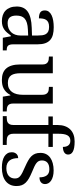

<svg xmlns="http://www.w3.org/2000/svg" viewBox="599 -1409 820 2058"><g transform="rotate(90 1009.0 -380.0)"><path d="M147 -145Q147 -98.1 166.7 -75Q186.5 -51.8 228 -51.8Q258.3 -51.8 283 -61.5Q307.6 -71.3 325 -89.4Q342.3 -107.4 351.6 -133.3Q360.8 -159.2 360.8 -190.9V-272L296.9 -269Q254.4 -267.1 225.8 -258.5Q197.3 -250 179.7 -234.6Q162.1 -219.2 154.5 -196.8Q147 -174.3 147 -145ZM268.1 -496.1Q239.3 -496.1 221.4 -488Q203.6 -480 193.6 -465.3Q183.6 -450.7 180.2 -430.7Q176.8 -410.6 176.8 -387.2Q135.3 -387.2 113.5 -401.4Q91.8 -415.5 91.8 -450.2Q91.8 -476.1 106 -494.1Q120.1 -512.2 144.8 -523.7Q169.4 -535.2 202.1 -540.5Q234.9 -545.9 272 -545.9Q317.9 -545.9 352.1 -536.9Q386.2 -527.8 409.2 -507.3Q432.1 -486.8 443.6 -453.9Q455.1 -420.9 455.1 -373V-113.8Q455.1 -92.8 458.5 -79.1Q461.9 -65.4 469.2 -57.1Q476.6 -48.8 488.5 -45.4Q500.5 -42 517.1 -42H520V0H384.8L369.1 -85.9H360.8Q345.2 -64.9 330.6 -47.4Q315.9 -29.8 298.3 -17.1Q280.8 -4.4 258.5 2.7Q236.3 9.8 205.1 9.8Q171.9 9.8 143.3 0.2Q114.7 -9.3 94 -29.1Q73.2 -48.8 61.5 -78.9Q49.8 -108.9 49.8 -149.9Q49.8 -229.5 106.4 -268.1Q163.1 -306.6 277.8 -310.1L360.8 -313V-373Q360.8 -399.9 357.9 -422.6Q355 -445.3 345.2 -461.7Q335.4 -478 317.1 -487.1Q298.8 -496.1 268.1 -496.1Z M1089.8 -108.9Q1089.8 -86.9 1096.4 -73.5Q1103 -60.1 1114.3 -53.2Q1125.5 -46.4 1140.4 -44.2Q1155.3 -42 1171.9 -42H1174.8V0H1016.1L1002.9 -81.1H998Q982.9 -52.7 964.6 -35.2Q946.3 -17.6 925.8 -7.6Q905.3 2.4 882.8 6.1Q860.4 9.8 835.9 9.8Q796.4 9.8 765.6 -1.5Q734.9 -12.7 713.9 -36.6Q692.9 -60.5 681.9 -97.7Q670.9 -134.8 670.9 -186V-425.8Q670.9 -447.8 664.3 -461.2Q657.7 -474.6 646.5 -481.9Q635.3 -489.3 620.4 -491.7Q605.5 -494.1 588.9 -494.1H585.9V-536.1H765.1V-190.9Q765.1 -158.2 770.3 -132.8Q775.4 -107.4 787.4 -89.8Q799.3 -72.3 819.6 -63.2Q839.8 -54.2 870.1 -54.2Q903.3 -54.2 927 -65.9Q950.7 -77.6 966.1 -98.9Q981.4 -120.1 988.8 -149.9Q996.1 -179.7 996.1 -215.8V-421.9Q996.1 -445.3 989.5 -459.7Q982.9 -474.1 971.9 -481.7Q960.9 -489.3 946 -491.7Q931.2 -494.1 914.1 -494.1H911.1V-536.1H1089.8Z M1533.7 -42V0H1224.6V-42H1237.8Q1254.9 -42 1269.8 -44.4Q1284.7 -46.9 1295.7 -54.4Q1306.6 -62 1313.2 -76.2Q1319.8 -90.3 1319.8 -113.8V-488.8H1228.5V-536.1H1319.8V-585.9Q1319.8 -630.9 1332 -665Q1344.2 -699.2 1367.2 -722.7Q1390.1 -746.1 1422.9 -758.1Q1455.6 -770 1496.6 -770Q1535.6 -770 1562.5 -764.9Q1589.4 -759.8 1605.7 -750.5Q1622.1 -741.2 1629.4 -728.5Q1636.7 -715.8 1636.7 -700.2Q1636.7 -686.5 1630.6 -676Q1624.5 -665.5 1613.5 -658.4Q1602.5 -651.4 1587.6 -647.7Q1572.8 -644 1554.7 -644Q1554.7 -659.2 1551.5 -673.6Q1548.3 -688 1540.8 -699.2Q1533.2 -710.4 1520.5 -717.3Q1507.8 -724.1 1488.8 -724.1Q1467.3 -724.1 1452.9 -715.8Q1438.5 -707.5 1429.7 -691.2Q1420.9 -674.8 1417.2 -650.9Q1413.6 -627 1413.6 -595.2V-536.1H1554.7V-488.8H1413.6V-113.8Q1413.6 -90.3 1420.2 -76.2Q1426.8 -62 1437.7 -54.4Q1448.7 -46.9 1463.9 -44.4Q1479 -42 1495.6 -42Z M1776.9 9.8Q1739.3 9.8 1708.7 3.2Q1678.2 -3.4 1656.7 -16.8Q1635.3 -30.3 1623.5 -50Q1611.8 -69.8 1611.8 -96.2Q1611.8 -116.2 1618.4 -129.6Q1625 -143.1 1634.5 -150.9Q1644 -158.7 1655 -161.9Q1666 -165 1674.8 -165Q1674.8 -138.7 1680.2 -115.7Q1685.5 -92.8 1698.2 -75.4Q1710.9 -58.1 1731.7 -48.1Q1752.4 -38.1 1782.7 -38.1Q1809.6 -38.1 1830.1 -44.7Q1850.6 -51.3 1864.5 -63.2Q1878.4 -75.2 1885.7 -92Q1893.1 -108.9 1893.1 -128.9Q1893.1 -147.5 1887.5 -160.9Q1881.8 -174.3 1867.9 -186Q1854 -197.8 1830.1 -210Q1806.2 -222.2 1770 -237.8Q1731.4 -254.9 1702.9 -270.8Q1674.3 -286.6 1655.8 -305.2Q1637.2 -323.7 1627.9 -347.4Q1618.7 -371.1 1618.7 -403.8Q1618.7 -438 1632.1 -464.4Q1645.5 -490.7 1670.4 -508.5Q1695.3 -526.4 1730 -535.6Q1764.6 -544.9 1807.1 -544.9Q1842.8 -544.9 1870.1 -537.6Q1897.5 -530.3 1916 -517.8Q1934.6 -505.4 1943.8 -488.5Q1953.1 -471.7 1953.1 -453.1Q1953.1 -425.8 1934.3 -409.4Q1915.5 -393.1 1880.9 -393.1Q1880.9 -443.4 1860.1 -471.2Q1839.4 -499 1794.9 -499Q1769.5 -499 1751.5 -493.2Q1733.4 -487.3 1721.9 -476.6Q1710.4 -465.8 1705.1 -451.2Q1699.7 -436.5 1699.7 -418.9Q1699.7 -399.9 1706.5 -386Q1713.4 -372.1 1728.3 -360.4Q1743.2 -348.6 1766.8 -337.6Q1790.5 -326.7 1823.7 -313Q1863.3 -296.4 1891.6 -280.3Q1919.9 -264.2 1938.2 -245.1Q1956.5 -226.1 1965.3 -202.1Q1974.1 -178.2 1974.1 -147Q1974.1 -107.9 1960 -78.6Q1945.8 -49.3 1919.9 -29.5Q1894 -9.8 1857.7 0Q1821.3 9.8 1776.9 9.8Z"/></g></svg>

Font: Noto Serif
Style: Regular
Weight: 400
Designer: Monotype Design team
Foundry: Monotype Imaging Inc.
Version: Version 1.02